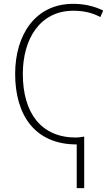

<svg xmlns="http://www.w3.org/2000/svg" viewBox="-20 -744 585 1001"><path d="M361 -724C164 -724 59 -562 59 -359C59 -146 160 9 380 9V237H419V-32C402 -29 391 -27 376 -27C195 -27 99 -154 99 -359C99 -540 188 -688 362 -688C410 -688 457 -680 503 -655L518 -689C471 -712 419 -724 361 -724Z"/></svg>

Font: Noto Sans SemiCondensed ExtraLight
Style: Regular
Weight: 200
Width: 4
Designer: Monotype Design Team
Foundry: Monotype Imaging Inc.
Version: Version 2.013